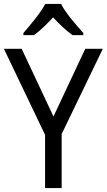

<svg xmlns="http://www.w3.org/2000/svg" viewBox="-20 -1057 547 984"><path d="M293 -1037H212C190 -994 136 -929 100 -888V-877H154C184 -898 218 -931 252 -968C286 -931 321 -898 352 -877H407V-888C369 -930 315 -992 293 -1037ZM254 -460 91 -807H0L211 -366V-93H296V-370L507 -807H417Z"/></svg>

Font: Noto Sans Kannada UI SemiCondensed SemiBold
Style: Regular
Weight: 600
Width: 4
Designer: Jelle Bosma - Monotype Design Team
Foundry: Monotype Imaging Inc.
Version: Version 2.006